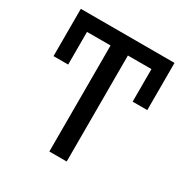

<svg xmlns="http://www.w3.org/2000/svg" viewBox="-163 -841 941 974"><g transform="rotate(30 307.5 -353.5)"><path d="M33.8 -706.7H582.6V-430.3H496.9V-621H359V0H257.4V-621H119.5V-429.7H33.8Z"/></g></svg>

Font: Fira Code Fixed Retina
Style: Regular
Weight: 450
Monospace: yes
Designer: Carrois Corporate, Edenspiekermann AG, Nikita Prokopov
Foundry: Carrois Corporate, Edenspiekermann AG, Nikita Prokopov
Version: Version 5.002